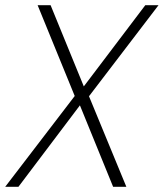

<svg xmlns="http://www.w3.org/2000/svg" viewBox="-23 -720 631 740"><path d="M-3 0 265 -350 122 -700H172L300 -387L537 -700H588L320 -349L464 0H413L285 -314L48 0Z"/></svg>

Font: DM Sans 11pt ExtraLight
Style: Italic
Weight: 250
Italic angle: -10°
Version: Version 4.004;gftools[0.9.30]